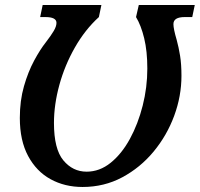

<svg xmlns="http://www.w3.org/2000/svg" viewBox="-20 -734 796 765"><path d="M309 11Q238 11 181.5 -20Q125 -51 92 -112.5Q59 -174 59 -264Q59 -333 75.5 -390.5Q92 -448 116 -492.5Q140 -537 163 -566Q183 -592 194 -610.5Q205 -629 205 -643Q205 -666 161 -666H140L150 -714H384L374 -666Q319 -616 278.5 -545Q238 -474 216.5 -395.5Q195 -317 195 -244Q195 -140 232.5 -95Q270 -50 325 -50Q377 -50 421 -85.5Q465 -121 497.5 -180.5Q530 -240 548.5 -313Q567 -386 567 -461Q567 -530 554.5 -581.5Q542 -633 522 -666L533 -714H756L746 -666H716Q671 -666 671 -638Q671 -619 684 -575Q692 -546 697.5 -512Q703 -478 703 -432Q703 -351 674 -272.5Q645 -194 592 -130Q539 -66 467 -27.5Q395 11 309 11Z"/></svg>

Font: Noto Serif SemiCondensed SemiBold
Style: Italic
Weight: 600
Width: 4
Italic angle: -12°
Designer: Monotype Design Team
Foundry: Monotype Imaging Inc.
Version: Version 2.014; ttfautohint (v1.8.4.7-5d5b)